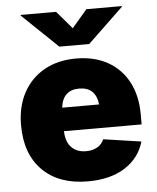

<svg xmlns="http://www.w3.org/2000/svg" viewBox="-55 -819 715 875"><g transform="rotate(-5 303.0 -381.0)"><path d="M311.5 9.8Q180.2 9.8 105.2 -64.7Q30.3 -139.2 30.3 -271.5Q30.3 -356 64.2 -419.2Q98.1 -482.4 160.2 -517.6Q222.2 -552.7 306.6 -552.7Q389.2 -552.7 450.2 -518.8Q511.2 -484.9 544.7 -422.1Q578.1 -359.4 578.1 -272.5V-227.5H222.7Q224.6 -176.8 249.8 -152.3Q274.9 -127.9 315.4 -127.9Q345.7 -127.9 367.2 -140.4Q388.7 -152.8 397.5 -175.3L570.3 -149.9Q549.3 -76.2 482.7 -33.2Q416 9.8 311.5 9.8ZM224.1 -335H393.1Q383.8 -415 308.6 -415Q233.4 -415 224.1 -335ZM234.4 -772.5 303.7 -691.4 373 -772.5H535.2V-769.5L372.1 -613.3H235.4L72.3 -769.5V-772.5Z"/></g></svg>

Font: Inter Black
Style: Regular
Weight: 900
Designer: Rasmus Andersson
Foundry: rsms
Version: Version 4.000;git-a52131595